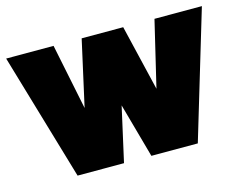

<svg xmlns="http://www.w3.org/2000/svg" viewBox="-78 -639 957 759"><g transform="rotate(-15 400.5 -260.0)"><path d="M153 0H343L393 -223L455 0H645L801 -520H607L543 -251L479 -520H309L249 -251L194 -520H0Z"/></g></svg>

Font: Arthouse Owned Black
Style: Regular
Weight: 900
Designer: Jeremy Tribby
Foundry: Tribby Type
Version: Version 1.000;PS 001.000;hotconv 1.0.88;makeotf.lib2.5.64775